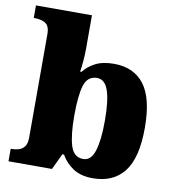

<svg xmlns="http://www.w3.org/2000/svg" viewBox="-85 -836 845 922"><g transform="rotate(10 337.5 -375.0)"><path d="M428 10Q370 10 332.5 -14.5Q295 -39 273 -78H265L228 0H16V-61H22Q39 -61 55.5 -66Q72 -71 83 -85.5Q94 -100 94 -130V-633Q94 -674 73 -686.5Q52 -699 20 -699H16V-760H289V-599Q289 -571 286.5 -539.5Q284 -508 280 -484H287Q307 -511 343 -530Q379 -549 435 -549Q531 -549 582 -482.5Q633 -416 633 -271Q633 -125 580.5 -57.5Q528 10 428 10ZM367 -73Q405 -73 421.5 -124.5Q438 -176 438 -272Q438 -370 421 -419Q404 -468 366 -468Q320 -468 304.5 -419.5Q289 -371 289 -271Q289 -176 305 -124.5Q321 -73 367 -73Z"/></g></svg>

Font: Noto Serif Hentaigana Black
Style: Regular
Weight: 900
Designer: Kazuhiro Yamada
Foundry: nipponia
Version: Version 1.000; ttfautohint (v1.8.4.7-5d5b)